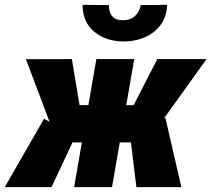

<svg xmlns="http://www.w3.org/2000/svg" viewBox="-44 -772 873 792"><path d="M192.4 -184.6 63 -527.8 252.4 -528.3 284.2 -338.4H371.1L325.7 -184.6ZM267.1 -210.4 168.5 0H-24.4L137.7 -282.2ZM509.8 -528.3 418 0H261.7L353.5 -528.3ZM808.1 -528.3 561.5 -184.6H420.9L430.7 -338.4H507.3L605 -528.3ZM518.6 0 491.7 -219.7 638.2 -286.1 704.1 0ZM536.6 -751 645.5 -752Q643.6 -701.7 617.4 -667.7Q591.3 -633.8 550.3 -616.9Q509.3 -600.1 461.9 -601.1Q392.6 -602.1 345 -640.9Q297.4 -679.7 296.4 -752L405.3 -751Q404.8 -722.7 418.2 -705.8Q431.6 -689 461.9 -688.5Q492.2 -688 511.7 -704.8Q531.2 -721.7 536.6 -751Z"/></svg>

Font: Roboto Condensed Black
Style: Italic
Weight: 900
Italic angle: -12°
Designer: Christian Robertson
Foundry: Google
Version: Version 3.008; 2023